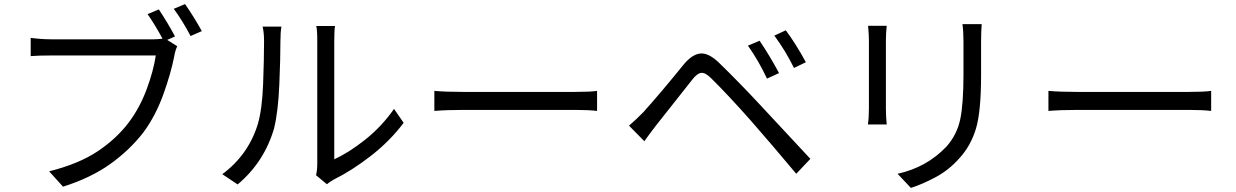

<svg xmlns="http://www.w3.org/2000/svg" viewBox="-20 -877 6040 938"><path d="M884 -857Q928 -794 966 -725L911 -701Q874 -772 829 -834ZM846 -651Q836 -631 831 -601Q815 -519 778 -416Q741 -313 682 -232Q614 -144 519 -76Q424 -8 288 35L220 -40Q364 -76 456.5 -137.5Q549 -199 610 -280Q663 -351 696.5 -441Q730 -531 741 -606Q654 -606 229 -606Q171 -606 130 -603V-692Q181 -685 230 -685Q316 -685 731 -685Q751 -685 774 -688Q739 -753 701 -808L756 -831Q798 -768 835 -699L797 -682Z M1524 -21Q1530 -47 1530 -77Q1530 -146 1530 -676Q1530 -733 1525 -750H1617Q1613 -733 1613 -676Q1613 -582 1613 -99Q1684 -131 1764.5 -195Q1845 -259 1905 -345L1952 -277Q1885 -188 1792.5 -116Q1700 -44 1611 0Q1587 14 1577 23ZM1066 -26Q1194 -121 1240 -272Q1261 -346 1265.5 -468.5Q1270 -591 1270 -674Q1270 -719 1263 -747H1355Q1350 -720 1350 -675Q1350 -592 1344.5 -462Q1339 -332 1319 -250Q1271 -85 1141 24Z M2102 -433Q2157 -428 2241 -428Q2352 -428 2789 -428Q2864 -428 2897 -433V-335Q2858 -340 2790 -340Q2678 -340 2241 -340Q2159 -340 2102 -335Z M3691 -678Q3739 -607 3786 -520L3727 -493Q3687 -579 3634 -654ZM3819 -729Q3870 -660 3917 -573L3859 -545Q3817 -630 3763 -703ZM3053 -263Q3088 -293 3124 -330Q3211 -427 3321 -563Q3361 -611 3400.5 -615.5Q3440 -620 3490 -573Q3594 -472 3695 -363Q3810 -240 3939 -101L3870 -28Q3753 -168 3647 -289Q3539 -411 3454 -495Q3426 -523 3406 -521Q3386 -519 3362 -488Q3272 -374 3185 -264Q3153 -223 3128 -187Z M4776 -759Q4773 -723 4773 -672Q4773 -612 4773 -510Q4773 -330 4747.5 -247Q4722 -164 4668 -105Q4617 -47 4552 -12Q4487 23 4430 41L4365 -28Q4507 -59 4604 -161Q4656 -220 4671.5 -296Q4687 -372 4687 -514Q4687 -571 4687 -672Q4687 -723 4682 -759ZM4312 -751Q4308 -715 4308 -679Q4308 -634 4308 -345Q4308 -308 4312 -269H4220Q4225 -301 4225 -346Q4225 -409 4225 -679Q4225 -706 4221 -751Z M5102 -433Q5157 -428 5241 -428Q5352 -428 5789 -428Q5864 -428 5897 -433V-335Q5858 -340 5790 -340Q5678 -340 5241 -340Q5159 -340 5102 -335Z"/></svg>

Font: Gothic Nguyen
Style: Regular
Weight: 400
Designer: MORI Takayuki
Version: Version 1.220;July 21, 2023;FontCreator 14.0.0.2814 64-bit